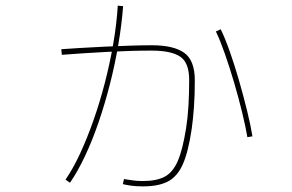

<svg xmlns="http://www.w3.org/2000/svg" viewBox="-20 -642 1040 683"><path d="M489 21Q464 21 446.5 18.5Q429 16 417 13L421 -5Q435 -3 451.5 -0.5Q468 2 488 2Q537 2 566 -13.5Q595 -29 612.5 -69.5Q630 -110 642 -186Q648 -224 650.5 -267.5Q653 -311 653 -357Q653 -419 621 -440.5Q589 -462 519 -462Q448 -462 362.5 -457.5Q277 -453 200 -447L198 -467Q228 -469 268 -471.5Q308 -474 352 -476Q396 -478 439.5 -479.5Q483 -481 520 -481Q598 -481 635.5 -454Q673 -427 673 -356Q673 -305 670 -262Q667 -219 662 -184Q650 -102 630.5 -58Q611 -14 577.5 3.5Q544 21 489 21ZM229 8 213 -3Q240 -42 265 -96Q290 -150 312.5 -214Q335 -278 353 -347.5Q371 -417 383 -487Q395 -557 399 -622L418 -620Q413 -555 401 -484Q389 -413 371 -342.5Q353 -272 330.5 -206.5Q308 -141 282 -86Q256 -31 229 8ZM860 -154Q854 -190 841.5 -241.5Q829 -293 813 -347.5Q797 -402 780 -450.5Q763 -499 748 -530L765 -538Q780 -508 797 -460Q814 -412 830 -356.5Q846 -301 859 -248Q872 -195 878 -157Z"/></svg>

Font: Murecho Thin
Style: Regular
Weight: 100
Designer: Neil Summerour
Foundry: Positype
Version: Version 1.010